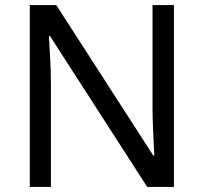

<svg xmlns="http://www.w3.org/2000/svg" viewBox="-20 -734 800 754"><path d="M663 0H558L176 -593H172Q174 -558 177 -506Q180 -454 180 -399V0H97V-714H201L582 -123H586Q585 -139 583.5 -171Q582 -203 580.5 -241Q579 -279 579 -311V-714H663Z"/></svg>

Font: Noto Sans Inscriptional Pahlavi
Style: Regular
Weight: 400
Designer: Monotype Design Team
Foundry: Monotype Imaging Inc.
Version: Version 2.003; ttfautohint (v1.8.4.7-5d5b)